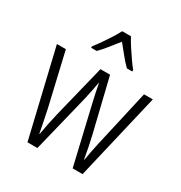

<svg xmlns="http://www.w3.org/2000/svg" viewBox="-178 -894 967 1023"><g transform="rotate(30 306.0 -382.5)"><path d="M332 -354Q325 -382 319.5 -410Q314 -438 309 -463H307Q303 -438 297 -409.5Q291 -381 285 -354L198 0H137L11 -532H66L141 -210Q149 -172 156 -137.5Q163 -103 169 -71H171Q175 -97 182.5 -133.5Q190 -170 199 -208L279 -532H338L417 -206Q424 -176 431 -141.5Q438 -107 444 -71H446Q451 -100 456 -126.5Q461 -153 469 -188L547 -532H601L476 0H415ZM332 -765Q344 -742 362.5 -713.5Q381 -685 400 -658Q419 -631 432 -615V-606H399Q376 -628 352 -658Q328 -688 305 -716Q283 -688 258.5 -657.5Q234 -627 213 -606H179V-615Q195 -635 213.5 -661.5Q232 -688 249.5 -715.5Q267 -743 278 -765Z"/></g></svg>

Font: Noto Sans Lao Looped Condensed Light
Style: Regular
Weight: 300
Width: 3
Designer: Mark Frömberg, Ben Mitchell
Foundry: The Fontpad Ltd
Version: Version 1.002; ttfautohint (v1.8.4.7-5d5b)